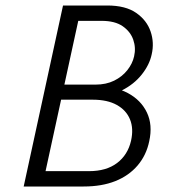

<svg xmlns="http://www.w3.org/2000/svg" viewBox="-20 -678 621 698"><path d="M66.1 0 209.1 -658H370Q436.5 -658 475.1 -631.1Q513.7 -604.2 527.5 -563.5Q541.4 -522.7 531.4 -480.1Q523.4 -442.3 495.3 -407Q467.3 -371.7 423.1 -349.4Q379 -327 322.3 -327L330.4 -365Q397.5 -365 445.1 -339.5Q492.6 -314 514.1 -268.9Q535.6 -223.8 522.5 -164.5Q512 -113.7 480.3 -76.5Q448.5 -39.3 399.3 -19.6Q350 0 284.2 0ZM145.6 -55.8H303.8Q366.5 -55.8 405.5 -85.3Q444.5 -114.7 456.4 -166.3Q466.3 -210.5 452.6 -244Q439 -277.4 404.6 -296.5Q370.3 -315.6 317.5 -315.6H177.4L190.2 -370.4H327.1Q365.8 -370.4 395 -384.8Q424.1 -399.2 442.9 -422.9Q461.6 -446.6 467.5 -473Q474.7 -504.2 464.4 -533.7Q454.1 -563.2 426 -582.7Q397.8 -602.2 349.4 -602.2H264.5Z"/></svg>

Font: Ysabeau
Style: Bold Italic
Weight: 700
Italic angle: -12°
Designer: Christian Thalmann (Catharsis Fonts)
Version: Version 2.002